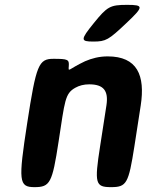

<svg xmlns="http://www.w3.org/2000/svg" viewBox="-20 -770 604 790"><path d="M347 -423C406 -423 427 -397 418 -337L392 -169C368 -15 372 0 437 0C501 0 509 -15 533 -168L559 -336C578 -460 545 -538 423 -538C388 -538 358 -530 330 -518C260 -485 261 -470 263 -498C265 -525 260 -528 200 -528C139 -528 129 -504 92 -264C55 -24 57 0 122 0C186 0 195 -17 221 -187C247 -356 247 -385 290 -409C306 -418 325 -423 347 -423ZM366 -675C310 -606 311 -599 364 -599C416 -599 427 -606 500 -675C572 -743 572 -750 503 -750C433 -750 421 -743 366 -675Z"/></svg>

Font: Asimov Print
Style: AIt
Weight: 500
Designer: Google
Version: Version 2.000980: 2014